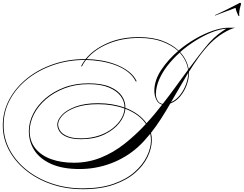

<svg xmlns="http://www.w3.org/2000/svg" viewBox="-89 -1000 1741 1371"><path d="M901 -735Q1001 -735 1072 -708Q1143 -681 1186 -639Q1242 -686 1305 -722.5Q1368 -759 1429 -780Q1490 -801 1539 -802H1590Q1553 -793 1504 -763Q1455 -733 1411 -689Q1370 -647 1332.5 -595.5Q1295 -544 1260 -487Q1260 -481 1260 -475Q1260 -435 1243.5 -391Q1227 -347 1197.5 -311.5Q1168 -276 1127 -261Q1095 -205 1060.5 -151.5Q1026 -98 989 -51Q996 -24 995 5Q994 59 965.5 119.5Q937 180 877.5 232.5Q818 285 724.5 318Q631 351 502 351Q382 351 277.5 315Q173 279 94.5 215Q16 151 -27.5 67Q-71 -17 -69 -113Q-67 -209 -20.5 -293.5Q26 -378 106.5 -442Q187 -506 292.5 -542Q398 -578 518 -578Q520 -578 522 -578Q576 -646 675 -690.5Q774 -735 901 -735ZM1405 -695Q1437 -730 1468 -754Q1499 -778 1527 -795Q1480 -792 1423.5 -769.5Q1367 -747 1308.5 -710.5Q1250 -674 1197 -628Q1223 -600 1238 -569Q1253 -538 1258 -507Q1295 -557 1331.5 -604.5Q1368 -652 1405 -695ZM501 345Q629 345 721.5 312.5Q814 280 872.5 228Q931 176 959.5 117Q988 58 989 5Q989 -20 984 -45Q963 -19 941 5Q919 29 896 50Q811 126 703.5 166.5Q596 207 479 207Q357 207 276 170.5Q195 134 155.5 72Q116 10 117 -68Q118 -129 148.5 -189Q179 -249 235.5 -297.5Q292 -346 369.5 -375.5Q447 -405 543 -405Q638 -405 696.5 -379.5Q755 -354 781.5 -314Q808 -274 806 -230Q907 -191 957 -120Q986 -151 1014 -184.5Q1042 -218 1069 -253Q1041 -259 1027 -288.5Q1013 -318 1013 -354Q1014 -428 1062.5 -501Q1111 -574 1183 -636Q1140 -676 1070.5 -702.5Q1001 -729 903 -729Q782 -729 683.5 -687.5Q585 -646 530 -578Q583 -577 637.5 -567.5Q692 -558 741.5 -538.5Q791 -519 829 -490Q867 -461 887 -420L881 -418Q861 -458 823.5 -487Q786 -516 736.5 -534.5Q687 -553 632.5 -562Q578 -571 525 -572Q507 -549 495 -524L491 -529Q502 -551 518 -572Q399 -572 294.5 -536.5Q190 -501 110 -438Q30 -375 -16 -291.5Q-62 -208 -63 -113Q-65 -18 -22 65Q21 148 98.5 211Q176 274 279.5 309.5Q383 345 501 345ZM1024 -329Q1024 -304 1036 -282.5Q1048 -261 1073 -258Q1120 -318 1165 -380Q1210 -442 1254 -502Q1250 -533 1235 -564.5Q1220 -596 1194 -624Q1146 -581 1108 -532.5Q1070 -484 1047.5 -432Q1025 -380 1024 -329ZM1255 -480Q1224 -429 1193.5 -375.5Q1163 -322 1132 -270Q1170 -287 1197.5 -322.5Q1225 -358 1240 -400.5Q1255 -443 1255 -480ZM123 -68Q122 8 163.5 59.5Q205 111 276.5 136.5Q348 162 438 162Q540 162 630 126Q720 90 800 27Q880 -36 953 -115Q905 -185 806 -223Q802 -171 763.5 -122Q725 -73 656.5 -40Q588 -7 492 -6Q428 -6 390 -21.5Q352 -37 336 -61.5Q320 -86 320 -112Q321 -144 353 -179Q385 -214 450 -238.5Q515 -263 612 -263Q664 -263 711.5 -255Q759 -247 800 -232Q801 -275 773.5 -313Q746 -351 689 -375Q632 -399 543 -399Q449 -399 372 -369.5Q295 -340 239.5 -292Q184 -244 154 -185.5Q124 -127 123 -68ZM326 -113Q326 -88 341.5 -65Q357 -42 393.5 -27Q430 -12 491 -12Q562 -13 618 -32Q674 -51 714 -82.5Q754 -114 776 -151Q798 -188 800 -225Q715 -256 611 -256Q516 -256 452.5 -233Q389 -210 358 -176.5Q327 -143 326 -113ZM1447 -889 1446 -892Q1458 -897 1484.5 -909.5Q1511 -922 1540.5 -937Q1570 -952 1593.5 -964Q1617 -976 1624 -980Q1632 -980 1632 -971Q1628 -958 1623.5 -938.5Q1619 -919 1619 -902Q1619 -898 1619 -894.5Q1619 -891 1620 -887Q1620 -885 1617 -885Q1615 -885 1613 -888Q1606 -902 1601 -915Q1596 -928 1593 -944Z"/></svg>

Font: Ballet 72pt
Style: Regular
Weight: 400
Designer: Maximiliano R. Sproviero
Foundry: Omnibus-Type
Version: Version 1.100; ttfautohint (v1.8.3)